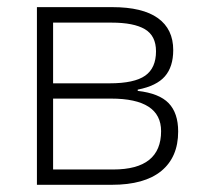

<svg xmlns="http://www.w3.org/2000/svg" viewBox="-20 -513 565 533"><path d="M460.9 -374Q460.9 -327.6 437.7 -301Q414.6 -274.4 362.3 -264.2V-260.7Q421.9 -253.9 448.2 -226.6Q474.6 -199.2 474.6 -147.9Q474.6 -76.7 427.7 -38.3Q380.9 0 290.5 0H82.5V-493.2H291.5Q376 -493.2 418.5 -462.6Q460.9 -432.1 460.9 -374ZM427.2 -148.9Q427.2 -239.3 288.1 -239.3H127.4V-42.5H294.4Q427.2 -42.5 427.2 -148.9ZM413.1 -370.6Q413.1 -413.6 382.3 -431.9Q351.6 -450.2 289.6 -450.2H127.4V-281.7H284.2Q353 -281.7 383.1 -303Q413.1 -324.2 413.1 -370.6Z"/></svg>

Font: Bpm'online Open Sans Light
Style: Regular
Weight: 300
Foundry: Ascender Corporation
Version: Version 1.10